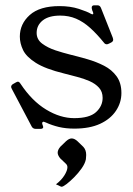

<svg xmlns="http://www.w3.org/2000/svg" viewBox="-20 -474 500 724"><path d="M392 -310Q386 -307 383 -307Q376.2 -307 372 -313Q345.2 -346.2 319.6 -369.1Q294 -392 266.8 -403.6Q239.5 -415.2 207.2 -415.2Q164 -415.2 141.1 -397Q118.2 -378.8 118.2 -350Q118.2 -325 139.2 -309.4Q160.2 -293.8 189.1 -284.2Q218 -274.8 242 -268.8Q274.5 -260.8 308.8 -251Q343 -241.2 372.4 -226.1Q401.8 -211 419.8 -186.1Q437.8 -161.2 437.8 -123.2Q437.8 -86.8 417.1 -56Q396.5 -25.2 357.4 -7.1Q318.2 11 260.2 11Q228 11 202 4.8Q176 -1.5 153 -12Q146.2 -15 145 -15Q139 -15 139 -9Q139 -8 139.5 -6Q140 -4 141 -2Q143 4 143 5Q143 12 132 12H115Q105 12 100 4L25 -138Q22 -144 22 -146Q22 -153 29 -157L39.5 -163Q44.8 -166 47.5 -166Q52.5 -166 57.5 -158Q100.5 -93.2 153.9 -60.9Q207.2 -28.5 259.8 -28.5Q317.2 -28.5 342.1 -51.2Q367 -74 367 -105Q367 -128 353.5 -143.1Q340 -158.2 317.9 -168Q295.8 -177.8 270.4 -184.2Q245 -190.8 222 -196.8Q151 -214.2 115 -237.1Q79 -260 66.9 -285.4Q54.8 -310.8 54.8 -336Q54.8 -383.8 92.2 -417.4Q129.8 -451 204.2 -451Q245.2 -451 277.5 -440.5Q309.8 -430 322.8 -422Q326.8 -420 328.8 -420Q331.8 -420 331.8 -423Q331.8 -425 330.8 -428Q329.8 -431 327.8 -435Q326.8 -439 326.2 -441.5Q325.8 -444 325.8 -445Q325.8 -454 335.5 -454H348Q356.8 -454 360.8 -444L404.8 -333Q405.8 -330 406.2 -328Q406.8 -326 406.8 -324Q406.8 -318 399.8 -314ZM294.2 79.8Q305 91.3 305 110.2Q305 114.2 304.5 118.1Q304 122 303.8 127Q300.5 143 287.9 160.9Q275.3 178.7 259.6 194.5Q243.8 210.3 230.7 220.3Q217.6 230.2 212.3 230.2Q210.2 230.2 206.5 228.2Q202.8 226.1 191 221Q211 206 222.6 187.6Q234.2 169.2 234.2 156.6Q234.2 149.2 229 144L206.9 122.9Q197.5 111.2 197.5 101.8Q197.5 91.3 207 79.8L229 58.5Q240.6 48 250.2 48Q260.8 48 272.3 58.6Z"/></svg>

Font: Young Serif Light
Style: Regular
Weight: 300
Designer: Bastien Sozeau
Foundry: NBR — Bastien Sozeau
Version: Version 5.001